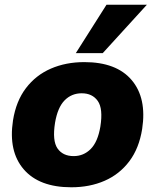

<svg xmlns="http://www.w3.org/2000/svg" viewBox="-20 -782 657 813"><path d="M15 0ZM282 11Q146 11 80.5 -65Q15 -141 35 -272Q48 -354 90 -409Q132 -464 195.5 -491.5Q259 -519 337 -519Q473 -519 537.5 -443Q602 -367 582 -236Q569 -154 527.5 -99Q486 -44 423 -16.5Q360 11 282 11ZM292 -121Q334 -121 364 -151Q394 -181 405 -246Q417 -322 394 -354.5Q371 -387 326 -387Q283 -387 253.5 -357Q224 -327 213 -262Q201 -186 223.5 -153.5Q246 -121 292 -121ZM301 -557 431 -762H602L415 -557Z"/></svg>

Font: Winston ExtraBold
Style: Italic
Weight: 800
Italic angle: -9°
Designer: Original fonts by Vernon Adams / Changes by Cristiano Sobral
Foundry: Original fonts by Vernon Adams / Changes by Cristiano Sobral
Version: Version 2.503;July 17, 2020;FontCreator 13.0.0.2655 64-bit